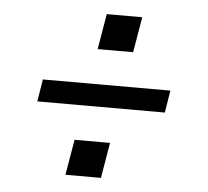

<svg xmlns="http://www.w3.org/2000/svg" viewBox="-44 -658 688 636"><g transform="rotate(5 300.0 -340.0)"><path d="M266 -493 286 -611H404L384 -493ZM82 -303 94 -377H518L506 -303ZM196 -69 216 -187H334L314 -69Z"/></g></svg>

Font: Iosevka Custom Oblique
Style: Regular
Weight: 400
Italic angle: -9°
Designer: Belleve Invis
Foundry: Belleve Invis
Version: Version 27.0.1